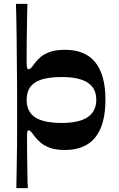

<svg xmlns="http://www.w3.org/2000/svg" viewBox="-20 -760 612 987"><path d="M64 207Q65 147 66 93.5Q67 40 67.5 -11Q68 -62 68 -111Q68 -160 68 -211Q68 -227 68 -263.5Q68 -300 67.5 -349.5Q67 -399 66.5 -454.5Q66 -510 65.5 -564Q65 -618 64 -664Q63 -710 62 -740H121Q120 -717 119.5 -686Q119 -655 118.5 -621Q118 -587 117.5 -553Q117 -519 117 -488Q117 -457 117 -434Q117 -418 119.5 -411Q122 -404 128 -404Q133 -404 139.5 -410.5Q146 -417 158 -434Q169 -450 187.5 -466Q206 -482 236.5 -493Q267 -504 314 -504Q418 -504 470 -439.5Q522 -375 522 -247Q522 -119 470 -54Q418 11 314 11Q267 11 237 0Q207 -11 188 -27.5Q169 -44 158 -59Q146 -76 139.5 -83Q133 -90 128 -90Q122 -90 120.5 -83Q119 -76 119 -60Q119 -50 119 -22Q119 6 119.5 41.5Q120 77 120.5 112Q121 147 121.5 173Q122 199 123 207ZM117 -247Q117 -186 160.5 -157Q204 -128 297 -128Q387 -128 431 -158Q475 -188 475 -247Q475 -306 431 -335Q387 -364 297 -364Q204 -364 160.5 -336Q117 -308 117 -247Z"/></svg>

Font: Ojuju
Style: Bold
Weight: 700
Designer: Chisaokwu Joboson, Mirko Velimirovic
Foundry: Udi Foundry
Version: Version 1.000